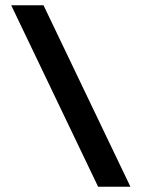

<svg xmlns="http://www.w3.org/2000/svg" viewBox="-20 -708 549 728"><path d="M474.5 0H352L22.5 -688H145Z"/></svg>

Font: Lucymar Sans
Style: Bold
Weight: 700
Foundry: The League of Moveable Type (original font) / Main changes by Cristiano Sobral with portions from Mirco Monsees
Version: Version 2.001;August 30, 2020;FontCreator 13.0.0.2681 64-bit